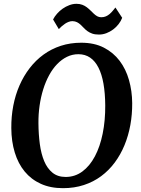

<svg xmlns="http://www.w3.org/2000/svg" viewBox="-20 -982 745 1012"><path d="M259.8 -879.4Q267.6 -895 280.8 -909.9Q293.9 -924.8 310.3 -936.3Q326.7 -947.8 345.5 -954.8Q364.3 -961.9 382.8 -961.9Q400.4 -961.9 413.8 -956.8Q427.2 -951.7 437.7 -943.6Q448.2 -935.5 457.3 -926.5Q466.3 -917.5 474.9 -909.4Q483.4 -901.4 492.7 -896.2Q502 -891.1 513.7 -891.1Q527.3 -891.1 538.1 -895.8Q548.8 -900.4 557.6 -908Q566.4 -915.5 574 -924.6Q581.5 -933.6 588.4 -942.4L624 -888.2Q617.7 -871.1 605.2 -855Q592.8 -838.9 576.4 -826.7Q560.1 -814.5 540.8 -807.1Q521.5 -799.8 501.5 -799.8Q480.5 -799.8 466.1 -804.9Q451.7 -810.1 440.9 -817.9Q430.2 -825.7 421.9 -834.7Q413.6 -843.8 404.8 -851.8Q396 -859.9 386 -865Q376 -870.1 361.8 -870.6Q352.1 -870.6 342.3 -866.9Q332.5 -863.3 323.2 -857.2Q314 -851.1 305.4 -843.5Q296.9 -835.9 290 -828.6ZM39.6 -307.1Q39.1 -367.7 50 -424.8Q61 -481.9 82.8 -531.7Q104.5 -581.5 136.5 -623Q168.5 -664.6 209.5 -694.3Q250.5 -724.1 300.5 -740.5Q350.6 -756.8 408.2 -756.8Q477.1 -756.8 527.3 -731Q577.6 -705.1 610.6 -661.4Q643.6 -617.7 659.9 -560.1Q676.3 -502.4 676.8 -438.5Q677.2 -378.9 667 -322.8Q656.7 -266.6 636.2 -216.8Q615.7 -167 584.7 -125.2Q553.7 -83.5 513.2 -53.5Q472.7 -23.4 422.1 -6.8Q371.6 9.8 312 9.8Q245.6 9.8 195.1 -13.2Q144.5 -36.1 110.1 -77.9Q75.7 -119.6 57.9 -178Q40 -236.3 39.6 -307.1ZM326.2 -49.3Q375 -49.3 414.1 -78.1Q453.1 -106.9 480.2 -158Q507.3 -209 521.2 -277.8Q535.2 -346.7 534.7 -426.3Q534.2 -490.7 525.4 -540.8Q516.6 -590.8 499 -625.5Q481.4 -660.2 455.1 -678.2Q428.7 -696.3 393.1 -696.3Q361.3 -696.3 333.3 -682.6Q305.2 -668.9 281.5 -644.5Q257.8 -620.1 239.3 -586.2Q220.7 -552.2 208 -511.7Q195.3 -471.2 188.7 -425.5Q182.1 -379.9 182.6 -332Q183.1 -273.9 189.9 -222.7Q196.8 -171.4 212.9 -132.8Q229 -94.2 256.6 -71.8Q284.2 -49.3 326.2 -49.3Z"/></svg>

Font: Brush Lettering One
Style: Bold Italic
Weight: 400
Italic angle: -7°
Designer: Eben Sorkin
Foundry: Eben Sorkin
Version: Version 1.001